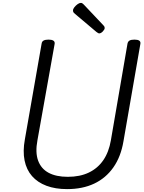

<svg xmlns="http://www.w3.org/2000/svg" viewBox="-20 -1289 998 1328"><path d="M444 19Q363 19 301.5 -4Q240 -27 201.5 -71Q163 -115 150 -179Q137 -243 152 -325L268 -988Q270 -1002 281.5 -1008.5Q293 -1015 316 -1015Q338 -1015 349 -1008Q360 -1001 358 -986L239 -319Q223 -235 243.5 -178.5Q264 -122 316 -94Q368 -66 449 -66Q533 -66 594.5 -95.5Q656 -125 694.5 -181Q733 -237 747 -319L862 -988Q865 -1002 876 -1008.5Q887 -1015 910 -1015Q956 -1015 951 -986L834 -312Q816 -205 764 -131Q712 -57 631.5 -19Q551 19 444 19ZM666 -1058Q662 -1058 657.5 -1061Q653 -1064 647 -1068L500 -1192Q490 -1200 487.5 -1205Q485 -1210 485 -1217Q485 -1227 494.5 -1239Q504 -1251 516.5 -1260Q529 -1269 539 -1269Q545 -1269 549.5 -1266Q554 -1263 559 -1258L696 -1113Q702 -1106 703 -1102.5Q704 -1099 704 -1095Q704 -1085 691 -1071.5Q678 -1058 666 -1058Z"/></svg>

Font: Playwrite ZA
Style: Regular
Weight: 400
Designer: Veronika Burian, José Scaglione
Foundry: TypeTogether
Version: Version 1.002